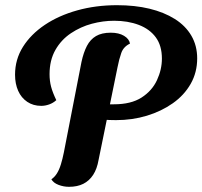

<svg xmlns="http://www.w3.org/2000/svg" viewBox="-20 -704 780 740"><path d="M427 -241Q416 -241 401 -241.5Q386 -242 376 -244L390 -302H419Q485 -302 525.5 -328Q566 -354 585 -395Q604 -436 604 -478Q604 -528 580.5 -560Q557 -592 515 -608Q473 -624 420 -624Q377 -624 334 -612.5Q291 -601 253.5 -576Q216 -551 193.5 -511.5Q171 -472 171 -418Q171 -392 177 -369.5Q183 -347 197 -318Q185 -307 169.5 -301.5Q154 -296 139 -296Q108 -296 85 -311.5Q62 -327 50 -354Q38 -381 38 -416Q38 -475 68.5 -523.5Q99 -572 152.5 -608Q206 -644 277.5 -664Q349 -684 431 -684Q500 -684 556 -670.5Q612 -657 653.5 -631Q695 -605 717.5 -566.5Q740 -528 740 -479Q740 -425 715 -381Q690 -337 646 -306Q602 -275 546 -258Q490 -241 427 -241ZM246 16Q225 16 205.5 8.5Q186 1 178 -13Q190 -21 199 -35Q208 -49 214.5 -70Q221 -91 226 -116L294 -465Q302 -502 315 -527Q328 -552 350 -565Q372 -578 407 -578Q438 -578 458 -566Q478 -554 481 -536Q456 -524 447.5 -500Q439 -476 433 -445L360 -88Q354 -53 339 -30Q324 -7 301 4.5Q278 16 246 16Z"/></svg>

Font: Sansita Swashed Light Medium
Style: Regular
Weight: 500
Version: Version 1.003